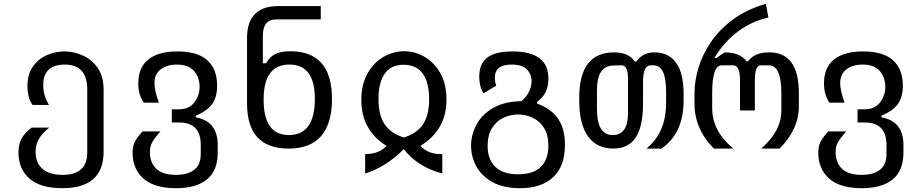

<svg xmlns="http://www.w3.org/2000/svg" viewBox="-20 -780 4840 1008"><path d="M307 208Q192 208 134.5 157.5Q77 107 77 20Q77 -20 91.5 -49.5Q106 -79 146 -110H238Q203 -81 185 -52Q167 -23 167 17Q167 74 202.5 106Q238 138 309 138Q438 138 438 21V-310Q438 -441 320 -441Q207 -441 207 -333Q207 -279 237 -229H151Q136 -249 130 -275Q124 -301 124 -327Q124 -389 152 -429.5Q180 -470 225 -490Q270 -510 318 -510Q369 -510 416.5 -488Q464 -466 494 -421.5Q524 -377 524 -309V16Q524 208 307 208Z M904 208Q790 208 733 157.5Q676 107 676 21Q676 -10 686.5 -33Q697 -56 728 -90H822Q789 -52 778 -31Q767 -10 767 18Q767 74 800.5 106Q834 138 904 138Q966 138 1000 111Q1034 84 1034 29V-19Q1034 -138 918 -137H882V-206H918Q973 -206 1000.5 -242.5Q1028 -279 1028 -325Q1028 -353 1016.5 -380Q1005 -407 979 -424Q953 -441 908 -441Q858 -441 824.5 -416.5Q791 -392 791 -343Q791 -324 797 -297.5Q803 -271 814 -241H735Q706 -282 706 -342Q706 -426 759 -468Q812 -510 911 -510Q1017 -510 1068.5 -463.5Q1120 -417 1120 -330Q1120 -270 1093.5 -233.5Q1067 -197 1008 -173V-164Q1124 -143 1123 -17V22Q1123 115 1067 161.5Q1011 208 904 208Z M1495 0Q1276 0 1277 -239V-578Q1276 -747 1439 -748H1664V-678H1429Q1360 -678 1360 -592V-448H1377Q1394 -480 1423.5 -495.5Q1453 -511 1505 -511Q1612 -511 1667.5 -449Q1723 -387 1723 -259Q1723 -133 1666.5 -66.5Q1610 0 1495 0ZM1496 -71Q1633 -71 1633 -261Q1633 -442 1499 -441Q1364 -441 1364 -257Q1364 -71 1496 -71Z M1897 29Q1970 29 2009 -14Q1877 -97 1877 -254Q1877 -338 1910 -395.5Q1943 -453 1994.5 -482Q2046 -511 2102 -511Q2158 -511 2208.5 -482Q2259 -453 2291.5 -396.5Q2324 -340 2324 -256Q2324 -98 2187 -14Q2231 32 2302 29V131Q2173 97 2100 3Q2006 97 1897 131ZM2100 -58Q2170 -80 2201.5 -128.5Q2233 -177 2233 -259Q2233 -347 2199.5 -393.5Q2166 -440 2099 -440Q2033 -440 2000 -393.5Q1967 -347 1967 -260Q1967 -178 1998 -129.5Q2029 -81 2100 -58Z M2711 208Q2622 208 2564.5 175.5Q2507 143 2480 92Q2453 41 2453 -15Q2453 -72 2481.5 -125.5Q2510 -179 2568.5 -213Q2627 -247 2717 -249Q2741 -267 2756 -296.5Q2771 -326 2771 -355Q2771 -389 2747 -415Q2723 -441 2665 -441Q2578 -441 2578 -372Q2578 -351 2585 -330L2518 -290Q2496 -327 2496 -378Q2496 -445 2538 -477.5Q2580 -510 2670 -510Q2860 -510 2859 -367Q2859 -286 2800 -246V-236Q2874 -209 2910 -156.5Q2946 -104 2946 -20Q2946 93 2884 150.5Q2822 208 2711 208ZM2859 -14Q2859 -72 2836 -108.5Q2813 -145 2776.5 -162Q2740 -179 2700 -179Q2660 -179 2623.5 -162Q2587 -145 2563.5 -108Q2540 -71 2540 -14Q2540 56 2580 95.5Q2620 135 2700 135Q2780 135 2819.5 96Q2859 57 2859 -14Z M3199 0Q3114 0 3067.5 -63.5Q3021 -127 3021 -253V-268Q3021 -505 3204 -505Q3240 -505 3266.5 -494.5Q3293 -484 3313 -457H3320Q3341 -484 3364 -494.5Q3387 -505 3416 -505Q3490 -505 3529.5 -450.5Q3569 -396 3569 -285V-252Q3569 -81 3453 0H3374Q3478 -85 3477 -242V-299Q3477 -436 3413 -437H3396Q3355 -437 3356 -348V-240Q3356 -116 3317.5 -58Q3279 0 3199 0ZM3197 -71Q3278 -71 3277 -189V-366Q3277 -437 3244 -437L3202 -436Q3158 -436 3136 -404Q3114 -372 3114 -303V-211Q3114 -139 3134.5 -105Q3155 -71 3197 -71Z M3728 0Q3625 -103 3626 -239V-290Q3626 -352 3646 -421Q3666 -490 3710.5 -556.5Q3755 -623 3826.5 -676.5Q3898 -730 4001 -760L4014 -688Q3837 -648 3730 -476H3742L3784 -505Q3865 -505 3900 -458H3907Q3942 -506 4019 -505Q4174 -505 4174 -291V-222Q4174 -102 4073 0H3976Q4081 -90 4082 -197V-291Q4082 -437 4017 -437H3974Q3942 -437 3943 -355V-200H3865V-355Q3866 -437 3829 -437H3769Q3719 -437 3719 -293V-213Q3719 -90 3831 0Z M4504 208Q4390 208 4333 157.5Q4276 107 4276 21Q4276 -10 4286.5 -33Q4297 -56 4328 -90H4422Q4389 -52 4378 -31Q4367 -10 4367 18Q4367 74 4400.5 106Q4434 138 4504 138Q4566 138 4600 111Q4634 84 4634 29V-19Q4634 -138 4518 -137H4482V-206H4518Q4573 -206 4600.5 -242.5Q4628 -279 4628 -325Q4628 -353 4616.5 -380Q4605 -407 4579 -424Q4553 -441 4508 -441Q4458 -441 4424.5 -416.5Q4391 -392 4391 -343Q4391 -324 4397 -297.5Q4403 -271 4414 -241H4335Q4306 -282 4306 -342Q4306 -426 4359 -468Q4412 -510 4511 -510Q4617 -510 4668.5 -463.5Q4720 -417 4720 -330Q4720 -270 4693.5 -233.5Q4667 -197 4608 -173V-164Q4724 -143 4723 -17V22Q4723 115 4667 161.5Q4611 208 4504 208Z"/></svg>

Font: PlemolJP35 Console
Style: Regular
Weight: 400
Version: v2.0.3; ttfautohint (v1.8.4.7-5d5b-dirty) -l 6 -r 45 -G 200 